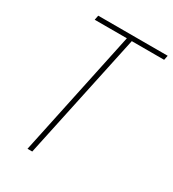

<svg xmlns="http://www.w3.org/2000/svg" viewBox="-174 -812 822 910"><g transform="rotate(30 237.0 -357.0)"><path d="M119 0 265 -689H89L94 -714H474L469 -689H292L145 0Z"/></g></svg>

Font: Noto Sans UI SemiCondensed Thin
Style: Italic
Weight: 250
Width: 4
Italic angle: -12°
Designer: Monotype Design Team
Foundry: Monotype Imaging Inc.
Version: Version 1.901